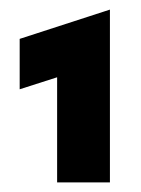

<svg xmlns="http://www.w3.org/2000/svg" viewBox="-20 -738 293 400"><path d="M99 -577 21 -552V-657L209 -718V-358H99Z"/></svg>

Font: Tilda Sans Black
Style: Regular
Weight: 900
Designer: ParaType Ltd
Foundry: ParaType Ltd
Version: Version 1.009